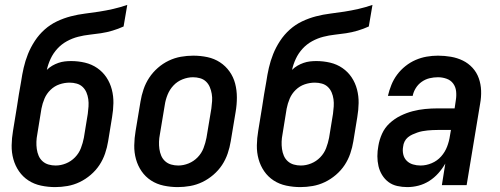

<svg xmlns="http://www.w3.org/2000/svg" viewBox="-20 -755 2040 783"><path d="M205 8Q176 8 147.5 2Q119 -4 96 -19Q73 -34 57.5 -56.5Q42 -79 34.5 -106Q27 -133 27.5 -162.5Q28 -192 33 -221L49 -319Q53 -345 57 -370.5Q61 -396 66 -422Q70 -450 76.5 -478.5Q83 -507 94 -534.5Q105 -562 122 -588Q139 -614 162 -634.5Q185 -655 212.5 -668Q240 -681 269 -688.5Q298 -696 326.5 -699.5Q355 -703 384 -707.5Q413 -712 441.5 -718.5Q470 -725 499 -735L484 -647Q462 -637 438.5 -630Q415 -623 391.5 -619.5Q368 -616 345 -613.5Q322 -611 298.5 -605Q275 -599 253 -587Q231 -575 214 -556.5Q197 -538 186.5 -515.5Q176 -493 171 -470Q181 -480 193 -487Q205 -494 218 -498.5Q231 -503 244 -504.5Q257 -506 270 -506Q299 -506 326.5 -499.5Q354 -493 376.5 -477.5Q399 -462 414 -439.5Q429 -417 436 -390Q443 -363 442.5 -334.5Q442 -306 437 -277L421 -179Q417 -154 408.5 -129Q400 -104 385.5 -82Q371 -60 350 -42Q329 -24 305 -12.5Q281 -1 255.5 3.5Q230 8 205 8ZM207 -80Q228 -80 249 -88.5Q270 -97 286 -113.5Q302 -130 310 -151Q318 -172 322 -193L338 -291Q340 -306 341 -321Q342 -336 340 -350.5Q338 -365 332.5 -378Q327 -391 317 -400.5Q307 -410 293 -414Q279 -418 264 -418Q243 -418 222.5 -411Q202 -404 186 -388.5Q170 -373 161.5 -353Q153 -333 149 -312L132 -207Q129 -192 128.5 -177Q128 -162 130 -147.5Q132 -133 137.5 -120Q143 -107 153.5 -97.5Q164 -88 178 -84Q192 -80 207 -80Z M705 8Q676 8 647.5 2Q619 -4 596 -19Q573 -34 557.5 -56.5Q542 -79 534.5 -106Q527 -133 527.5 -162.5Q528 -192 533 -221L553 -341Q557 -366 565.5 -391Q574 -416 588.5 -438Q603 -460 623.5 -478Q644 -496 668 -507.5Q692 -519 717.5 -523.5Q743 -528 768 -528Q798 -528 826 -522Q854 -516 877 -501Q900 -486 916 -463.5Q932 -441 939 -414Q946 -387 946 -357.5Q946 -328 941 -299L921 -179Q917 -154 908.5 -129Q900 -104 885.5 -82Q871 -60 850 -42Q829 -24 805 -12.5Q781 -1 755.5 3.5Q730 8 705 8ZM707 -80Q728 -80 749 -88.5Q770 -97 786 -113.5Q802 -130 810 -151Q818 -172 822 -193L842 -313Q844 -328 845 -343Q846 -358 843.5 -372.5Q841 -387 835.5 -400Q830 -413 820 -422.5Q810 -432 796 -436Q782 -440 767 -440Q746 -440 724.5 -431.5Q703 -423 687.5 -406.5Q672 -390 663.5 -369Q655 -348 652 -327L632 -207Q629 -192 628.5 -177Q628 -162 630 -147.5Q632 -133 637.5 -120Q643 -107 653.5 -97.5Q664 -88 678 -84Q692 -80 707 -80Z M1205 8Q1176 8 1147.5 2Q1119 -4 1096 -19Q1073 -34 1057.5 -56.5Q1042 -79 1034.5 -106Q1027 -133 1027.5 -162.5Q1028 -192 1033 -221L1049 -319Q1053 -345 1057 -370.5Q1061 -396 1066 -422Q1070 -450 1076.5 -478.5Q1083 -507 1094 -534.5Q1105 -562 1122 -588Q1139 -614 1162 -634.5Q1185 -655 1212.5 -668Q1240 -681 1269 -688.5Q1298 -696 1326.5 -699.5Q1355 -703 1384 -707.5Q1413 -712 1441.5 -718.5Q1470 -725 1499 -735L1484 -647Q1462 -637 1438.5 -630Q1415 -623 1391.5 -619.5Q1368 -616 1345 -613.5Q1322 -611 1298.5 -605Q1275 -599 1253 -587Q1231 -575 1214 -556.5Q1197 -538 1186.5 -515.5Q1176 -493 1171 -470Q1181 -480 1193 -487Q1205 -494 1218 -498.5Q1231 -503 1244 -504.5Q1257 -506 1270 -506Q1299 -506 1326.5 -499.5Q1354 -493 1376.5 -477.5Q1399 -462 1414 -439.5Q1429 -417 1436 -390Q1443 -363 1442.5 -334.5Q1442 -306 1437 -277L1421 -179Q1417 -154 1408.5 -129Q1400 -104 1385.5 -82Q1371 -60 1350 -42Q1329 -24 1305 -12.5Q1281 -1 1255.5 3.5Q1230 8 1205 8ZM1207 -80Q1228 -80 1249 -88.5Q1270 -97 1286 -113.5Q1302 -130 1310 -151Q1318 -172 1322 -193L1338 -291Q1340 -306 1341 -321Q1342 -336 1340 -350.5Q1338 -365 1332.5 -378Q1327 -391 1317 -400.5Q1307 -410 1293 -414Q1279 -418 1264 -418Q1243 -418 1222.5 -411Q1202 -404 1186 -388.5Q1170 -373 1161.5 -353Q1153 -333 1149 -312L1132 -207Q1129 -192 1128.5 -177Q1128 -162 1130 -147.5Q1132 -133 1137.5 -120Q1143 -107 1153.5 -97.5Q1164 -88 1178 -84Q1192 -80 1207 -80Z M1641 8Q1620 8 1600 3.5Q1580 -1 1564.5 -12.5Q1549 -24 1538.5 -41Q1528 -58 1523.5 -77.5Q1519 -97 1519 -118Q1519 -139 1523 -160Q1527 -185 1538 -209.5Q1549 -234 1569 -252.5Q1589 -271 1613.5 -283Q1638 -295 1663 -301.5Q1688 -308 1713.5 -310.5Q1739 -313 1765 -313H1834L1839 -347Q1842 -365 1840 -383Q1838 -401 1828 -414.5Q1818 -428 1801 -434Q1784 -440 1766 -440Q1749 -440 1732 -436Q1715 -432 1700 -421.5Q1685 -411 1675.5 -395.5Q1666 -380 1663 -364H1562Q1567 -386 1576 -408.5Q1585 -431 1599.5 -450.5Q1614 -470 1633.5 -485.5Q1653 -501 1675 -510.5Q1697 -520 1720 -524Q1743 -528 1766 -528Q1793 -528 1819 -523.5Q1845 -519 1867.5 -508Q1890 -497 1907 -478.5Q1924 -460 1932.5 -436Q1941 -412 1942 -385.5Q1943 -359 1938 -332L1883 0H1782L1796 -88Q1784 -67 1767.5 -48.5Q1751 -30 1730.5 -17Q1710 -4 1687 2Q1664 8 1641 8ZM1695 -80Q1718 -80 1740.5 -89.5Q1763 -99 1779 -117Q1795 -135 1803.5 -157.5Q1812 -180 1815 -202L1819 -225H1765Q1754 -225 1744 -224.5Q1734 -224 1723.5 -223Q1713 -222 1702.5 -220Q1692 -218 1682 -214.5Q1672 -211 1662 -206.5Q1652 -202 1643.5 -195Q1635 -188 1630 -178Q1625 -168 1624 -157Q1621 -141 1624.5 -125.5Q1628 -110 1638.5 -99.5Q1649 -89 1664 -84.5Q1679 -80 1695 -80Z"/></svg>

Font: Iosevka SS04 Semibold
Style: Italic
Weight: 600
Italic angle: -9°
Monospace: yes
Designer: Belleve Invis
Foundry: Belleve Invis
Version: Version 19.0.0; ttfautohint (v1.8.4)